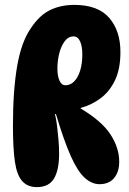

<svg xmlns="http://www.w3.org/2000/svg" viewBox="-20 -759 530 786"><path d="M131 7Q93 7 71 -17.5Q49 -42 41 -97Q33 -152 33 -244Q33 -390 50.5 -490Q68 -590 108 -646Q143 -698 186.5 -718.5Q230 -739 284 -739Q381 -739 427 -686Q473 -633 473 -546Q473 -478 451.5 -432Q430 -386 393.5 -358Q357 -330 310 -317V-315Q396 -264 432 -209Q468 -154 468 -97Q468 -55 447 -30Q426 -5 387 -5Q356 -5 327 -31Q298 -57 270 -119.5Q242 -182 209 -292H205Q210 -272 213.5 -244Q217 -216 219.5 -186Q222 -156 222 -130Q222 -63 201 -28Q180 7 131 7ZM248 -410Q268 -410 283.5 -425.5Q299 -441 308 -469.5Q317 -498 317 -537Q317 -569 308 -589.5Q299 -610 281 -610Q260 -610 245.5 -591Q231 -572 223 -542Q215 -512 215 -477Q215 -448 223.5 -429Q232 -410 248 -410Z"/></svg>

Font: DynaPuff Condensed SemiBold
Style: Regular
Weight: 600
Width: 3
Designer: Toshi Omagari, Jennifer Daniel
Foundry: Google Fonts
Version: Version 2.000